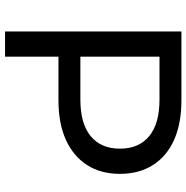

<svg xmlns="http://www.w3.org/2000/svg" viewBox="-9 -731 740 762"><g transform="rotate(90 361.0 -350.0)"><path d="M105 0V-700H378Q470 -700 535 -671Q600 -642 635 -587Q670 -532 670 -456Q670 -380 635 -325.5Q600 -271 535 -241.5Q470 -212 378 -212H160L205 -259V0ZM205 -249 160 -299H375Q471 -299 520.5 -340Q570 -381 570 -456Q570 -531 520.5 -572Q471 -613 375 -613H160L205 -663Z"/></g></svg>

Font: Montserrat Thin Medium
Style: Regular
Weight: 500
Version: Version 9.000